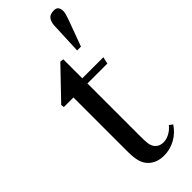

<svg xmlns="http://www.w3.org/2000/svg" viewBox="-283 -884 921 921"><g transform="rotate(-45 177.5 -423.5)"><path d="M207 10C234.3 10 260 3.3 284 -10C308 -23.3 327.7 -41.7 343 -65L326 -78C316 -65.3 304.2 -55.3 290.5 -48C276.8 -40.7 263.3 -37 250 -37C227.3 -37 210.7 -46.3 200 -65C196.7 -71 194.3 -79 193 -89C191.7 -99 191 -116.3 191 -141V-495H326L334 -530H191V-659L173 -661L29 -511L31 -495H96V-132C96 -101.3 98.5 -77.5 103.5 -60.5C108.5 -43.5 117 -29.3 129 -18C149 0.7 175 10 207 10ZM268 -642H294L343 -775C346.3 -785 349.2 -793.8 351.5 -801.5C353.8 -809.2 355 -816 355 -822C355 -845.3 345.3 -857 326 -857C308 -857 295.3 -852.5 288 -843.5C280.7 -834.5 276.3 -821.7 275 -805Z"/></g></svg>

Font: Libre Caslon Text
Style: Regular
Weight: 400
Designer: Pablo Impallari, Rodrigo Fuenzalida
Foundry: Pablo Impallari, Rodrigo Fuenzalida
Version: Version 1.000; ttfautohint (v0.93) -l 8 -r 50 -G 200 -x 14 -